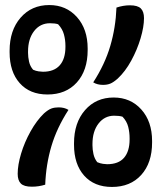

<svg xmlns="http://www.w3.org/2000/svg" viewBox="-20 -730 640 760"><path d="M175 -710Q242 -710 284.5 -662.5Q327 -615 327 -538V-532Q327 -451 284 -403.5Q241 -356 168 -356Q98 -356 58 -401Q18 -446 18 -523V-529Q18 -610 61.5 -660Q105 -710 175 -710ZM349 -404Q395 -475 416.5 -548Q438 -621 441 -700Q468 -709 494 -709Q525 -709 537.5 -696.5Q550 -684 550 -658Q550 -624 536.5 -578.5Q523 -533 499.5 -490Q476 -447 446 -419Q429 -404 416.5 -399Q404 -394 388 -394Q365 -394 349 -404ZM91 -521Q91 -504 95 -486Q99 -468 111 -454Q122 -449 133 -447.5Q144 -446 150 -446Q194 -446 216.5 -471.5Q239 -497 239 -544V-549Q239 -572 233 -594Q227 -616 210 -634Q198 -638 178 -638Q139 -638 115 -607Q91 -576 91 -526ZM430 -344Q497 -344 539.5 -296.5Q582 -249 582 -172V-166Q582 -85 539 -37.5Q496 10 423 10Q353 10 313 -35Q273 -80 273 -157V-163Q273 -244 316.5 -294Q360 -344 430 -344ZM251 -295Q205 -224 183.5 -151.5Q162 -79 159 1Q146 5 133 7Q120 9 106 9Q75 9 62.5 -3.5Q50 -16 50 -42Q50 -77 63.5 -122Q77 -167 101 -210Q125 -253 154 -281Q171 -296 183.5 -300.5Q196 -305 212 -305Q235 -305 251 -295ZM346 -155Q346 -138 350 -120Q354 -102 365 -88Q377 -83 387.5 -81.5Q398 -80 404 -80Q449 -80 471 -105.5Q493 -131 493 -178V-183Q493 -206 487.5 -228Q482 -250 465 -268Q453 -272 432 -272Q394 -272 370 -241Q346 -210 346 -160Z"/></svg>

Font: Recursive Sn Csl St Med
Style: Regular
Weight: 500
Version: Version 1.079;hotconv 1.0.112;makeotfexe 2.5.65598; ttfautoh